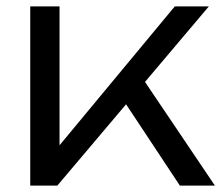

<svg xmlns="http://www.w3.org/2000/svg" viewBox="-20 -583 695 603"><path d="M75 0V-563H167V-83L139 -93L529 -563H636L160 0ZM545 0 359 -281 419 -350 655 0Z"/></svg>

Font: Unbounded Light
Style: Regular
Weight: 300
Designer: Luke Prowse, Jean-Baptiste Morizot, Fátima Lázaro, Florian Runge
Foundry: NaN
Version: Version 1.700